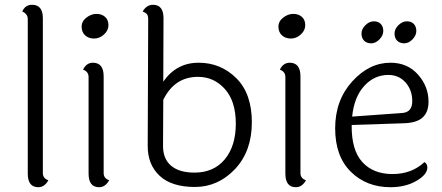

<svg xmlns="http://www.w3.org/2000/svg" viewBox="-20 -774 1847 802"><path d="M159 -698V-51Q159 -29 182 -21Q166 8 140 8Q96 8 96 -49V-694Q96 -716 73 -726Q85 -754 114 -754Q159 -754 159 -698Z M383 -716Q405 -716 419 -703.5Q433 -691 433 -669Q433 -647 414.5 -630Q396 -613 373 -613Q350 -613 335.5 -626.5Q321 -640 321 -662.5Q321 -685 341 -700.5Q361 -716 383 -716ZM413 -455V-51Q413 -29 436 -21Q420 8 394 8Q350 8 350 -49V-452Q350 -475 327 -483Q341 -512 368 -512Q413 -512 413 -455Z M792 -53Q873 -53 919 -108.5Q965 -164 965 -257.5Q965 -351 919.5 -402Q874 -453 807 -453Q709 -453 662 -357L661 -164Q661 -110 695 -81.5Q729 -53 792 -53ZM662 -433Q717 -512 809.5 -512Q902 -512 967 -447.5Q1032 -383 1032 -263Q1032 -143 962 -68Q891 7 794 7Q697 7 647 -39.5Q597 -86 597 -164L599 -694Q599 -708 594 -714.5Q589 -721 576 -726Q592 -754 619 -754Q663 -754 663 -698Z M1205 -716Q1227 -716 1241 -703.5Q1255 -691 1255 -669Q1255 -647 1236.5 -630Q1218 -613 1195 -613Q1172 -613 1157.5 -626.5Q1143 -640 1143 -662.5Q1143 -685 1163 -700.5Q1183 -716 1205 -716ZM1235 -455V-51Q1235 -29 1258 -21Q1242 8 1216 8Q1172 8 1172 -49V-452Q1172 -475 1149 -483Q1163 -512 1190 -512Q1235 -512 1235 -455Z M1719 -644.5Q1719 -626 1703 -609.5Q1687 -593 1668.5 -593Q1650 -593 1639 -604Q1628 -615 1628 -634Q1628 -653 1644.5 -669Q1661 -685 1679.5 -685Q1698 -685 1708.5 -674Q1719 -663 1719 -644.5ZM1581 -644.5Q1581 -626 1565 -609.5Q1549 -593 1530.5 -593Q1512 -593 1501 -604Q1490 -615 1490 -634Q1490 -653 1506.5 -669Q1523 -685 1541.5 -685Q1560 -685 1570.5 -674Q1581 -663 1581 -644.5ZM1660 -302Q1702 -305 1702 -351.5Q1702 -398 1674 -429.5Q1646 -461 1602 -461Q1543 -461 1501 -414.5Q1459 -368 1451 -287ZM1753 -97Q1765 -90 1765 -74Q1765 -45 1719.5 -18.5Q1674 8 1611 8Q1511 8 1445.5 -56.5Q1380 -121 1380 -238Q1380 -355 1451 -433.5Q1522 -512 1611 -512Q1682 -512 1726 -462.5Q1770 -413 1770 -349Q1770 -305 1744.5 -282.5Q1719 -260 1663 -259L1449 -252V-250Q1448 -147 1493.5 -97Q1539 -47 1619.5 -47Q1700 -47 1753 -97Z"/></svg>

Font: Laila Light
Style: Regular
Weight: 300
Designer: Hitesh Malaviya
Foundry: Indian Type Foundry
Version: Version 1.302;PS 1.0;hotconv 1.0.78;makeotf.lib2.5.61930; tt